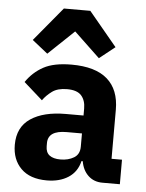

<svg xmlns="http://www.w3.org/2000/svg" viewBox="-56 -840 681 897"><g transform="rotate(5 284.5 -391.5)"><path d="M457 0Q417 0 390.5 -25Q364 -50 357 -92H351Q339 -41 298 -14.5Q257 12 197 12Q118 12 76 -30Q34 -72 34 -141Q34 -224 94.5 -264.5Q155 -305 259 -305H342V-338Q342 -376 322 -398.5Q302 -421 255 -421Q211 -421 185 -402Q159 -383 142 -359L54 -437Q86 -484 134.5 -510.5Q183 -537 266 -537Q378 -537 434 -488Q490 -439 490 -345V-115H539V0ZM252 -91Q289 -91 315.5 -107Q342 -123 342 -159V-221H270Q183 -221 183 -162V-147Q183 -118 201 -104.5Q219 -91 252 -91ZM331 -795 463 -636 390 -578 269 -693 148 -578 75 -636 207 -795Z"/></g></svg>

Font: IBM Plex Arabic
Style: Bold
Weight: 700
Designer: Mike Abbink, Paul van der Laan, Pieter van Rosmalen, Wael Morcos, Khajak Apelian
Foundry: Bold Monday
Version: Version 1.0